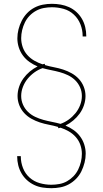

<svg xmlns="http://www.w3.org/2000/svg" viewBox="-20 -843 540 1006"><path d="M249 143Q226 143 203 139.5Q180 136 159 126Q138 116 121 100.5Q104 85 92.5 65Q81 45 75.5 22.5Q70 0 70 -23Q70 -23 70 -23.5Q70 -24 70 -25H89Q89 -25 89 -24.5Q89 -24 89 -23Q89 8 100.5 37.5Q112 67 135 87.5Q158 108 188 116.5Q218 125 249 125Q270 125 291.5 121Q313 117 331.5 106.5Q350 96 365 80.5Q380 65 389.5 45.5Q399 26 404 5Q409 -16 409 -37Q409 -61 401 -84Q393 -107 377 -125Q361 -143 340 -155Q319 -167 297 -174Q294 -173 291 -172.5Q288 -172 286 -171L284 -178Q260 -185 236 -189.5Q212 -194 189 -201.5Q166 -209 144.5 -221Q123 -233 106.5 -251Q90 -269 81 -292Q72 -315 72 -340Q72 -364 80 -388Q88 -412 102.5 -432Q117 -452 136 -468Q155 -484 177 -495Q155 -504 135 -518Q115 -532 100.5 -551.5Q86 -571 78.5 -594.5Q71 -618 71 -642Q71 -666 77 -689.5Q83 -713 94 -734.5Q105 -756 121.5 -773.5Q138 -791 159.5 -802.5Q181 -814 204.5 -818.5Q228 -823 252 -823Q275 -823 298 -819Q321 -815 342 -805.5Q363 -796 380.5 -780Q398 -764 409.5 -744Q421 -724 426.5 -701Q432 -678 432 -655Q432 -654 432 -653.5Q432 -653 432 -652H413Q413 -653 413 -653.5Q413 -654 413 -655Q413 -686 401.5 -715.5Q390 -745 367 -766.5Q344 -788 313.5 -796.5Q283 -805 252 -805Q231 -805 209.5 -801Q188 -797 169 -786.5Q150 -776 135 -760.5Q120 -745 110.5 -725.5Q101 -706 96 -685Q91 -664 91 -643Q91 -619 99 -596Q107 -573 123 -555Q139 -537 160 -525Q181 -513 203 -506Q206 -507 209 -507.5Q212 -508 214 -509L216 -502Q240 -495 264 -490.5Q288 -486 311 -478.5Q334 -471 355.5 -459Q377 -447 393.5 -429Q410 -411 419 -388Q428 -365 428 -340Q428 -316 420 -292Q412 -268 397.5 -248Q383 -228 364 -212Q345 -196 323 -185Q345 -176 365 -162Q385 -148 399.5 -128.5Q414 -109 421.5 -85.5Q429 -62 429 -38Q429 -14 423 9.5Q417 33 406.5 54.5Q396 76 379 93.5Q362 111 341 122.5Q320 134 296.5 138.5Q273 143 249 143ZM297 -194Q320 -202 340 -216.5Q360 -231 375.5 -250Q391 -269 400 -292.5Q409 -316 409 -340Q409 -364 399.5 -385.5Q390 -407 373.5 -423Q357 -439 336 -449Q315 -459 293 -465Q271 -471 248 -475.5Q225 -480 203 -486Q180 -478 160 -463.5Q140 -449 124.5 -430Q109 -411 100 -387.5Q91 -364 91 -340Q91 -316 100.5 -294.5Q110 -273 126.5 -257Q143 -241 164 -231Q185 -221 207 -215Q229 -209 252 -204.5Q275 -200 297 -194Z"/></svg>

Font: iosevka_custom_sans_ss08 Thin
Style: Regular
Weight: 100
Designer: Belleve Invis
Foundry: Belleve Invis
Version: Version 10.3.0; ttfautohint (v1.8.3)